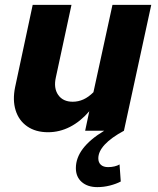

<svg xmlns="http://www.w3.org/2000/svg" viewBox="-20 -536 646 787"><path d="M379 231Q339 231 315 210Q291 189 291 153Q291 70 407 0H329L346 -80Q310 -38 267 -16Q224 6 177 6Q126 6 91.5 -18Q57 -42 44 -84Q31 -126 42 -179L114 -516H273L209 -219Q199 -175 218.5 -147Q238 -119 278 -119Q301 -119 322 -128.5Q343 -138 363 -158L441 -516H600L488 0Q436 28 409.5 56.5Q383 85 383 113Q383 130 393.5 139.5Q404 149 423 149Q437 149 449.5 146Q462 143 470 138L475 208Q456 218 430.5 224.5Q405 231 379 231Z"/></svg>

Font: Red Hat Text VF
Style: Italic
Weight: 300
Italic angle: -12°
Designer: Pentagram, MCKL
Foundry: Pentagram, MCKL
Version: Version 1.023